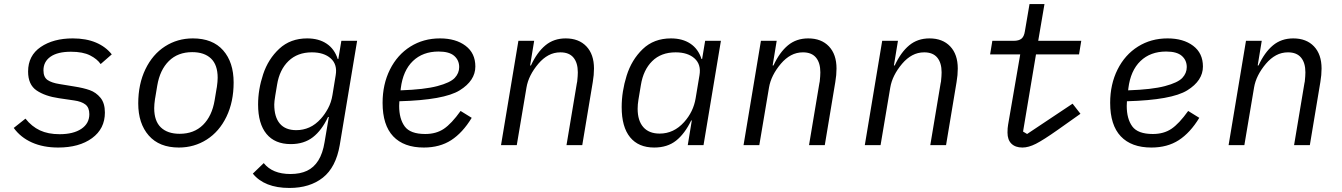

<svg xmlns="http://www.w3.org/2000/svg" viewBox="-20 -718 6640 950"><path d="M48 -85 106 -131Q137 -92 177.5 -73Q218 -54 275 -54Q343 -54 382.5 -80.5Q422 -107 422 -153Q422 -186 402.5 -201Q383 -216 347 -221L272 -232Q203 -242 161 -270.5Q119 -299 119 -364Q119 -443 181.5 -485.5Q244 -528 340 -528Q406 -528 454.5 -507.5Q503 -487 533 -449L478 -401Q461 -426 425.5 -444Q390 -462 331 -462Q265 -462 230 -437.5Q195 -413 195 -370Q195 -336 215.5 -322Q236 -308 275 -302L348 -290Q393 -283 424 -272Q455 -261 477 -234.5Q499 -208 499 -161Q499 -81 435.5 -34.5Q372 12 268 12Q194 12 138 -13Q82 -38 48 -85Z M664 -206Q664 -302 699.5 -375.5Q735 -449 796.5 -488.5Q858 -528 934 -528Q1032 -528 1084 -469Q1136 -410 1136 -310Q1136 -214 1100.5 -140.5Q1065 -67 1003 -27.5Q941 12 865 12Q768 12 716 -47.5Q664 -107 664 -206ZM1042 -222 1052 -282 1053 -287Q1057 -315 1057 -333Q1057 -397 1024 -428.5Q991 -460 931 -460Q860 -460 815.5 -416Q771 -372 758 -294L748 -234L747 -229Q743 -201 743 -183Q743 -119 776 -87.5Q809 -56 869 -56Q940 -56 984.5 -100Q1029 -144 1042 -222Z M1231 141 1285 89Q1328 143 1417 143Q1465 143 1499 127Q1533 111 1555 76Q1577 41 1586 -15L1607 -139H1603Q1572 -73 1528 -39Q1484 -5 1419 -5Q1340 -5 1298.5 -55.5Q1257 -106 1257 -201Q1257 -275 1282 -350.5Q1307 -426 1362 -477Q1417 -528 1500 -528Q1557 -528 1596 -502Q1635 -476 1651 -426H1654L1669 -516H1747L1661 0Q1642 110 1577.5 161Q1513 212 1412 212Q1350 212 1304.5 194Q1259 176 1231 141ZM1568 -131Q1587 -152 1603 -181.5Q1619 -211 1625 -248L1641 -346Q1650 -399 1616.5 -429Q1583 -459 1523 -459Q1452 -459 1407.5 -416Q1363 -373 1351 -299L1342 -245Q1337 -215 1337 -201Q1337 -139 1364.5 -106.5Q1392 -74 1446 -74Q1480 -74 1510.5 -87.5Q1541 -101 1568 -131Z M1873 -209Q1873 -301 1909.5 -374Q1946 -447 2010.5 -487.5Q2075 -528 2157 -528Q2235 -528 2283.5 -491.5Q2332 -455 2332 -389Q2332 -319 2254.5 -271Q2177 -223 1956 -217Q1955 -207 1955 -194Q1955 -130 1982.5 -92.5Q2010 -55 2084 -55Q2138 -55 2176 -80.5Q2214 -106 2259 -169L2314 -135Q2269 -61 2212.5 -24.5Q2156 12 2077 12Q1978 12 1925.5 -43.5Q1873 -99 1873 -209ZM1963 -281 1962 -271Q2080 -275 2144 -292Q2208 -309 2230 -332.5Q2252 -356 2252 -386Q2252 -420 2227.5 -441.5Q2203 -463 2150 -463Q2072 -463 2023 -416Q1974 -369 1963 -281Z M2459 0 2545 -516H2623L2603 -394H2607Q2637 -459 2678.5 -493.5Q2720 -528 2779 -528Q2844 -528 2881.5 -488.5Q2919 -449 2919 -379Q2919 -347 2913 -312L2861 0H2783L2834 -305L2836 -315Q2839 -344 2839 -360Q2839 -407 2817.5 -433Q2796 -459 2753 -459Q2721 -459 2694 -444.5Q2667 -430 2644 -403Q2595 -345 2585 -285L2537 0Z M3383 0 3403 -122H3400Q3368 -56 3325 -22Q3282 12 3217 12Q3139 12 3097.5 -39Q3056 -90 3056 -188Q3056 -265 3080.5 -343.5Q3105 -422 3160 -475Q3215 -528 3300 -528Q3357 -528 3396 -502Q3435 -476 3451 -426H3454L3469 -516H3547L3461 0ZM3365 -114Q3411 -165 3422 -232L3441 -346Q3450 -399 3416.5 -429Q3383 -459 3323 -459Q3251 -459 3207 -415.5Q3163 -372 3151 -297L3139 -225Q3135 -201 3135 -180Q3135 -121 3163 -89Q3191 -57 3244 -57Q3314 -57 3365 -114Z M3659 0 3745 -516H3823L3803 -394H3807Q3837 -459 3878.5 -493.5Q3920 -528 3979 -528Q4044 -528 4081.5 -488.5Q4119 -449 4119 -379Q4119 -347 4113 -312L4061 0H3983L4034 -305L4036 -315Q4039 -344 4039 -360Q4039 -407 4017.5 -433Q3996 -459 3953 -459Q3921 -459 3894 -444.5Q3867 -430 3844 -403Q3795 -345 3785 -285L3737 0Z M4259 0 4345 -516H4423L4403 -394H4407Q4437 -459 4478.5 -493.5Q4520 -528 4579 -528Q4644 -528 4681.5 -488.5Q4719 -449 4719 -379Q4719 -347 4713 -312L4661 0H4583L4634 -305L4636 -315Q4639 -344 4639 -360Q4639 -407 4617.5 -433Q4596 -459 4553 -459Q4521 -459 4494 -444.5Q4467 -430 4444 -403Q4395 -345 4385 -285L4337 0Z M4965 -62Q4965 -85 4968 -101L5028 -449H4879L4890 -516H4995Q5021 -516 5034 -526.5Q5047 -537 5051 -563L5074 -698H5148L5117 -516H5330L5319 -449H5106L5042 -67L5062 -55L5287 -205L5326 -155L5213 -75Q5142 -25 5105.5 -6.5Q5069 12 5039 12Q5004 12 4984.5 -7Q4965 -26 4965 -62Z M5473 -209Q5473 -301 5509.5 -374Q5546 -447 5610.5 -487.5Q5675 -528 5757 -528Q5835 -528 5883.5 -491.5Q5932 -455 5932 -389Q5932 -319 5854.5 -271Q5777 -223 5556 -217Q5555 -207 5555 -194Q5555 -130 5582.5 -92.5Q5610 -55 5684 -55Q5738 -55 5776 -80.5Q5814 -106 5859 -169L5914 -135Q5869 -61 5812.5 -24.5Q5756 12 5677 12Q5578 12 5525.5 -43.5Q5473 -99 5473 -209ZM5563 -281 5562 -271Q5680 -275 5744 -292Q5808 -309 5830 -332.5Q5852 -356 5852 -386Q5852 -420 5827.5 -441.5Q5803 -463 5750 -463Q5672 -463 5623 -416Q5574 -369 5563 -281Z M6059 0 6145 -516H6223L6203 -394H6207Q6237 -459 6278.5 -493.5Q6320 -528 6379 -528Q6444 -528 6481.5 -488.5Q6519 -449 6519 -379Q6519 -347 6513 -312L6461 0H6383L6434 -305L6436 -315Q6439 -344 6439 -360Q6439 -407 6417.5 -433Q6396 -459 6353 -459Q6321 -459 6294 -444.5Q6267 -430 6244 -403Q6195 -345 6185 -285L6137 0Z"/></svg>

Font: iA Writer Mono V
Style: Regular
Weight: 400
Italic angle: -9.5°
Designer: Mike Abbink, Paul van der Laan, Pieter van Rosmalen
Foundry: Bold Monday
Version: Version 2.000